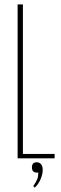

<svg xmlns="http://www.w3.org/2000/svg" viewBox="-20 -719 278 872"><path d="M84 -699V-20H228V0H60V-699ZM154 64Q152 65 148 65Q125 65 125 41Q125 18 147 18Q159 18 166.5 27Q174 36 174 53Q174 72 164 95.5Q154 119 138 133L131 126Q145 106 149.5 94Q154 82 154 64Z"/></svg>

Font: Moniqa Thin Paragraph
Style: Regular
Weight: 100
Designer: Rajesh Rajput
Foundry: Rajesh Rajput
Version: Version 1.000